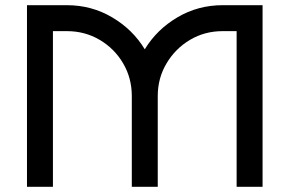

<svg xmlns="http://www.w3.org/2000/svg" viewBox="-20 -720 1116 740"><path d="M588 0H488V-350Q488 -419 454.5 -476Q421 -533 364 -566.5Q307 -600 238 -600H184V0H84V-700H238Q333 -700 412.5 -653Q492 -606 538 -530Q584 -606 663.5 -653Q743 -700 838 -700H992V0H892V-600H838Q769 -600 712.5 -566.5Q656 -533 622 -476Q588 -419 588 -350Z"/></svg>

Font: Bruno Ace SC
Style: Regular
Weight: 400
Version: Version 1.100; ttfautohint (v1.8.4.7-5d5b);gftools[0.9.27]